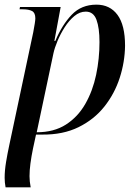

<svg xmlns="http://www.w3.org/2000/svg" viewBox="-24 -566 598 826"><path d="M0 240Q-2 230 -3 219.5Q-4 209 -4 199Q-4 168 2 131.5Q8 95 16 58L119 -427Q123 -448 125.5 -464Q128 -480 128 -487Q128 -511 114 -518.5Q100 -526 73 -526H60L62 -536H237L210 -390H214Q243 -459 284.5 -502.5Q326 -546 391 -546Q449 -546 481.5 -502Q514 -458 514 -369Q513 -299 491 -231Q469 -163 425 -107.5Q381 -52 314 -19Q247 14 157 13Q150 13 144 13Q138 13 131 13L118 73Q111 107 107 137Q103 167 103 192Q103 214 108 240ZM134 3Q208 3 259.5 -30Q311 -63 343 -119Q375 -175 389.5 -244Q404 -313 404 -385Q404 -446 391 -481Q378 -516 345 -516Q319 -516 296 -497Q273 -478 254.5 -449Q236 -420 223.5 -390Q211 -360 206 -337Z"/></svg>

Font: Noto Serif Display SemiCondensed Medium
Style: Italic
Weight: 500
Width: 4
Italic angle: -12°
Designer: Monotype Design Team
Foundry: Monotype Imaging Inc.
Version: Version 2.009